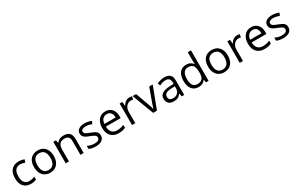

<svg xmlns="http://www.w3.org/2000/svg" viewBox="238 -2446 6363 4141"><g transform="rotate(-30 3420.0 -375.0)"><path d="M299.8 9.8C354 9.8 399.4 0.5 435.1 -18.1V-89.8C388.2 -70.8 342.3 -61 297.9 -61C193.8 -61 140.1 -133.8 140.1 -265.1C140.1 -403.8 194.3 -473.1 303.2 -473.1C335.9 -473.1 382.3 -462.4 418 -448.2L442.9 -517.1C428.2 -524.4 408.2 -531.2 382.3 -536.6C356.4 -542 331.1 -544.9 305.2 -544.9C225.6 -544.9 164.1 -520.5 121.1 -471.7C77.6 -422.9 56.2 -353.5 56.2 -264.2C56.2 -176.8 77.6 -109.4 120.1 -62C162.6 -14.2 222.2 9.8 299.8 9.8Z M1023.9 -268.1C1023.9 -353 1002 -420.4 958 -470.2C913.6 -520 854 -544.9 779.3 -544.9C701.7 -544.9 641.1 -520.5 597.7 -472.2C554.2 -423.3 532.2 -355.5 532.2 -268.1C532.2 -211.9 542.5 -162.6 562.5 -120.6C603 -36.6 680.2 9.8 775.9 9.8C853.5 9.8 914.1 -14.6 958 -64C1002 -112.8 1023.9 -180.7 1023.9 -268.1ZM616.2 -268.1C616.2 -406.2 670.9 -476.1 776.9 -476.1C884.3 -476.1 939.9 -404.3 939.9 -268.1C939.9 -130.9 883.8 -58.1 777.8 -58.1C671.9 -58.1 616.2 -131.3 616.2 -268.1Z M1613.3 0V-349.1C1613.3 -485.8 1547.9 -544.9 1418.9 -544.9C1345.2 -544.9 1282.2 -514.6 1249 -461.9H1245.1L1231.9 -535.2H1166V0H1247.1V-280.8C1247.1 -350.6 1260.3 -400.4 1286.1 -430.7C1312 -460.9 1353 -476.1 1409.2 -476.1C1493.7 -476.1 1532.2 -433.6 1532.2 -346.2V0Z M2125 -146C2125 -181.6 2113.8 -210.9 2091.8 -234.4C2069.3 -257.8 2026.4 -281.2 1962.9 -304.2C1916.5 -321.3 1885.3 -334.5 1869.1 -343.8C1836.4 -361.8 1822.8 -380.4 1822.8 -409.2C1822.8 -451.7 1862.3 -477.1 1939 -477.1C1982.4 -477.1 2031.2 -465.8 2085 -443.8L2113.8 -509.8C2058.6 -533.2 2002.4 -544.9 1944.8 -544.9C1882.8 -544.9 1834.5 -532.2 1798.8 -507.3C1763.2 -481.9 1745.6 -447.3 1745.6 -403.8C1745.6 -379.4 1751 -358.4 1761.2 -340.8C1771.5 -323.2 1787.1 -307.6 1808.1 -293.9C1829.1 -279.8 1864.3 -263.7 1914.1 -245.1C1966.3 -225.1 2002 -207.5 2020 -192.9C2038.1 -177.7 2046.9 -160.2 2046.9 -139.2C2046.9 -84 1999.5 -57.1 1915 -57.1C1860.4 -57.1 1798.3 -73.2 1747.1 -99.1V-23.9C1786.6 -1.5 1842.3 9.8 1913.1 9.8C2047.4 9.8 2125 -46.4 2125 -146Z M2482.9 9.8C2519 9.8 2549.8 7.3 2575.7 2C2601.1 -3.9 2627.9 -12.7 2656.7 -24.9V-97.2C2600.6 -73.2 2543.5 -61 2485.8 -61C2376.5 -61 2314.5 -127.4 2311 -252.9H2679.7V-304.2C2679.7 -376.5 2660.2 -434.6 2621.1 -479C2582 -522.9 2528.8 -544.9 2461.9 -544.9C2390.1 -544.9 2333.5 -519.5 2291 -468.8C2248.5 -418 2227.1 -349.6 2227.1 -263.2C2227.1 -177.7 2250 -110.8 2295.9 -62.5C2341.3 -14.2 2403.8 9.8 2482.9 9.8ZM2460.9 -477.1C2545.4 -477.1 2592.8 -420.9 2592.8 -318.8H2313C2322.3 -418 2375 -477.1 2460.9 -477.1Z M3062 -544.9C2995.1 -544.9 2937.5 -505.9 2897.9 -436H2894L2884.8 -535.2H2817.9V0H2898.9V-287.1C2898.9 -339.4 2914.6 -383.3 2945.3 -418.5C2976.1 -453.6 3012.7 -471.2 3056.2 -471.2C3073.2 -471.2 3092.8 -468.8 3114.7 -463.9L3126 -539.1C3106.9 -543 3085.9 -544.9 3062 -544.9Z M3438 0 3641.1 -535.2H3554.2C3487.8 -353 3445.3 -234.9 3426.3 -180.7C3407.2 -126.5 3395.5 -90.3 3392.1 -73.2H3388.2C3383.8 -95.2 3368.2 -143.6 3342.3 -217.8L3227.1 -535.2H3140.1L3343.3 0Z M4116.2 0V-365.2C4116.2 -490.2 4055.7 -543.9 3928.2 -543.9C3865.2 -543.9 3799.8 -526.9 3747.1 -498L3772 -436C3828.1 -463.4 3878.9 -477.1 3923.3 -477.1C4002.9 -477.1 4037.1 -438 4037.1 -354V-320.8L3946.3 -317.9C3773.4 -312.5 3687 -255.9 3687 -147.9C3687 -46.9 3751 9.8 3856.9 9.8C3896.5 9.8 3929.7 3.9 3956.5 -8.3C3982.9 -20 4009.3 -42.5 4036.1 -76.2H4040L4056.2 0ZM3873 -57.1C3809.1 -57.1 3772 -88.4 3772 -147C3772 -221.7 3825.2 -255.4 3954.1 -259.8L4035.2 -263.2V-214.8C4035.2 -165 4021 -126.5 3992.2 -98.6C3963.4 -70.8 3923.3 -57.1 3873 -57.1Z M4658.2 0H4724.1V-759.8H4643.1V-542L4645 -504.4L4648.4 -465.8H4642.1C4603.5 -518.6 4547.9 -544.9 4475.1 -544.9C4405.3 -544.9 4351.1 -520.5 4312 -471.7C4272.9 -422.9 4253.4 -354.5 4253.4 -266.1C4253.4 -177.7 4272.9 -109.9 4312 -62C4350.6 -14.2 4405.3 9.8 4475.1 9.8C4549.8 9.8 4605.5 -17.6 4643.1 -71.8H4647.5ZM4485.4 -58.1C4388.2 -58.1 4337.4 -128.4 4337.4 -265.1C4337.4 -399.9 4389.2 -477.1 4484.4 -477.1C4539.6 -477.1 4580.1 -460.9 4605.5 -428.7C4630.4 -396 4643.1 -341.8 4643.1 -266.1V-249C4643.1 -114.7 4596.2 -58.1 4485.4 -58.1Z M5357.9 -268.1C5357.9 -353 5335.9 -420.4 5292 -470.2C5247.6 -520 5188 -544.9 5113.3 -544.9C5035.6 -544.9 4975.1 -520.5 4931.6 -472.2C4888.2 -423.3 4866.2 -355.5 4866.2 -268.1C4866.2 -211.9 4876.5 -162.6 4896.5 -120.6C4937 -36.6 5014.2 9.8 5109.9 9.8C5187.5 9.8 5248 -14.6 5292 -64C5335.9 -112.8 5357.9 -180.7 5357.9 -268.1ZM4950.2 -268.1C4950.2 -406.2 5004.9 -476.1 5110.8 -476.1C5218.3 -476.1 5273.9 -404.3 5273.9 -268.1C5273.9 -130.9 5217.8 -58.1 5111.8 -58.1C5005.9 -58.1 4950.2 -131.3 4950.2 -268.1Z M5744.1 -544.9C5677.2 -544.9 5619.6 -505.9 5580.1 -436H5576.2L5566.9 -535.2H5500V0H5581.1V-287.1C5581.1 -339.4 5596.7 -383.3 5627.4 -418.5C5658.2 -453.6 5694.8 -471.2 5738.3 -471.2C5755.4 -471.2 5774.9 -468.8 5796.9 -463.9L5808.1 -539.1C5789.1 -543 5768.1 -544.9 5744.1 -544.9Z M6114.3 9.8C6150.4 9.8 6181.2 7.3 6207 2C6232.4 -3.9 6259.3 -12.7 6288.1 -24.9V-97.2C6231.9 -73.2 6174.8 -61 6117.2 -61C6007.8 -61 5945.8 -127.4 5942.4 -252.9H6311V-304.2C6311 -376.5 6291.5 -434.6 6252.4 -479C6213.4 -522.9 6160.2 -544.9 6093.3 -544.9C6021.5 -544.9 5964.8 -519.5 5922.4 -468.8C5879.9 -418 5858.4 -349.6 5858.4 -263.2C5858.4 -177.7 5881.3 -110.8 5927.2 -62.5C5972.7 -14.2 6035.2 9.8 6114.3 9.8ZM6092.3 -477.1C6176.8 -477.1 6224.1 -420.9 6224.1 -318.8H5944.3C5953.6 -418 6006.3 -477.1 6092.3 -477.1Z M6794.4 -146C6794.4 -181.6 6783.2 -210.9 6761.2 -234.4C6738.8 -257.8 6695.8 -281.2 6632.3 -304.2C6585.9 -321.3 6554.7 -334.5 6538.6 -343.8C6505.9 -361.8 6492.2 -380.4 6492.2 -409.2C6492.2 -451.7 6531.7 -477.1 6608.4 -477.1C6651.9 -477.1 6700.7 -465.8 6754.4 -443.8L6783.2 -509.8C6728 -533.2 6671.9 -544.9 6614.3 -544.9C6552.2 -544.9 6503.9 -532.2 6468.3 -507.3C6432.6 -481.9 6415 -447.3 6415 -403.8C6415 -379.4 6420.4 -358.4 6430.7 -340.8C6440.9 -323.2 6456.5 -307.6 6477.5 -293.9C6498.5 -279.8 6533.7 -263.7 6583.5 -245.1C6635.7 -225.1 6671.4 -207.5 6689.5 -192.9C6707.5 -177.7 6716.3 -160.2 6716.3 -139.2C6716.3 -84 6668.9 -57.1 6584.5 -57.1C6529.8 -57.1 6467.8 -73.2 6416.5 -99.1V-23.9C6456.1 -1.5 6511.7 9.8 6582.5 9.8C6716.8 9.8 6794.4 -46.4 6794.4 -146Z"/></g></svg>

Font: Samim
Style: Regular
Weight: 400
Foundry: DejaVu fonts team - Redesigned by Saber Rastikerdar
Version: Version 4.0.5